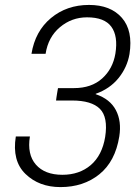

<svg xmlns="http://www.w3.org/2000/svg" viewBox="-20 -741 561 771"><path d="M206.5 -348.6 209.5 -367.7 210.9 -376 212.9 -387.2H276.9Q347.2 -387.2 390.1 -425.8Q433.1 -464.4 443.4 -525.9Q454.6 -596.2 427 -633.8Q399.4 -671.4 329.6 -671.4Q267.6 -671.4 220.5 -631.6Q173.3 -591.8 163.1 -524.9H106.4Q121.1 -615.7 184.6 -668.5Q248 -721.2 337.4 -721.2Q424.3 -721.2 469.5 -669.4Q514.6 -617.7 500 -523.9Q490.7 -470.2 455.8 -427.2Q420.9 -384.3 364.3 -364.3V-362.8Q421.9 -343.3 445.3 -298.8Q468.8 -254.4 459 -192.9Q442.9 -92.8 379.2 -41.3Q315.4 10.3 222.7 10.3Q136.7 10.3 82.3 -42.5Q27.8 -95.2 43.5 -192.9H100.1Q88.4 -121.1 124 -80.1Q159.7 -39.1 230.5 -39.1Q298.8 -39.1 344.5 -78.1Q390.1 -117.2 402.3 -190.9Q414.6 -270.5 381.1 -304Q347.7 -337.4 269 -337.4H205.1Z"/></svg>

Font: Franko
Style: Light Italic
Weight: 300
Designer: Google
Version: Version 1.200310; 2013